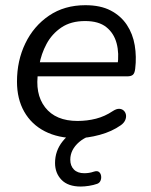

<svg xmlns="http://www.w3.org/2000/svg" viewBox="-20 -515 572 728"><path d="M269.9 8.9Q200.7 8.9 149.9 -17.2Q99.1 -43.4 71.8 -91.6Q44.4 -139.7 44.4 -205.6Q44.4 -285 76 -350.5Q107.6 -416.1 165.9 -455.7Q224.3 -495.3 303.8 -495.3Q361.1 -495.3 399.7 -475.1Q438.3 -454.9 461 -420.7Q483.7 -386.5 490.9 -343.1Q498.1 -299.7 492.6 -254.3Q490.6 -237 483.7 -231.3Q476.8 -225.5 462.4 -225.5H106.8L114.7 -279H443.4L425.4 -265.6Q432.4 -313 422.1 -351.1Q411.8 -389.3 383 -412.2Q354.3 -435.2 302.8 -435.2Q248.7 -435.2 212.6 -410.7Q176.6 -386.2 156.4 -348.3Q136.2 -310.5 129.1 -269.2L125.2 -245.1Q111.1 -159.9 151 -108.1Q191 -56.4 274 -56.4Q310.4 -56.4 344 -65Q377.6 -73.6 407.8 -93.9Q421.5 -102.8 432 -102.4Q442.6 -101.9 449.2 -95.6Q455.9 -89.3 457.6 -79.8Q459.3 -70.2 454.7 -59.4Q450 -48.7 438.3 -40.3Q404.3 -16.2 358.2 -3.7Q312 8.9 269.9 8.9ZM286.2 192.3Q238 192.3 213.3 166.9Q188.7 141.5 188.7 103Q188.7 57.1 217.2 21.2Q245.7 -14.8 294.9 -36.2L320.4 0Q296.2 9.6 279.9 23.7Q263.6 37.8 255 54.6Q246.5 71.5 246.5 90.5Q246.5 113.7 260.2 127.7Q274 141.8 299.6 141.8Q308.1 141.8 316.9 140.5Q325.7 139.3 336.3 135.7Q348.6 131.8 355.2 136.9Q361.8 142.1 363.3 151.7Q364.8 161.2 361.2 169.9Q357.6 178.5 348.7 181.9Q334.8 186.9 317.6 189.6Q300.4 192.3 286.2 192.3Z"/></svg>

Font: Nunito ExtraLight
Style: Italic
Weight: 200
Italic angle: -9°
Designer: Vernon Adams
Foundry: Vernon Adams
Version: Version 3.602